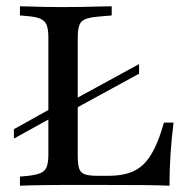

<svg xmlns="http://www.w3.org/2000/svg" viewBox="-20 -591 601 611"><path d="M177.4 -222.6V-253.2L422.6 -387.1V-356.5ZM24.2 -150V-179.8L177.4 -265.3V-234.7ZM171 -2.4Q147.6 -2.4 123.8 -2Q100 -1.6 79 -1.2Q58.1 -0.8 43.5 0V-29L70.2 -31.5Q96.8 -34.7 110.1 -40.7Q123.4 -46.8 128.6 -60.1Q133.9 -73.4 133.9 -98.4V-369.4H227.4V-95.2Q227.4 -68.5 231.9 -54.8Q236.3 -41.1 250 -36.3Q263.7 -31.5 292.7 -31.5H324.2Q361.3 -31.5 388.7 -39.9Q416.1 -48.4 435.9 -67.3Q455.6 -86.3 471.8 -119Q487.9 -151.6 501.6 -200.8H532.3Q525.8 -149.2 522.6 -99.6Q519.4 -50 519.4 0Q484.7 -1.6 436.7 -2Q388.7 -2.4 320.2 -2.4H179.8ZM171 -568.5H180.6H186.3Q213.7 -568.5 241.1 -569Q268.5 -569.4 293.1 -570.2Q317.7 -571 335.5 -571V-541.9L290.3 -537.9Q251.6 -534.7 239.5 -522.2Q227.4 -509.7 227.4 -472.6V-369.4H133.9V-472.6Q133.9 -497.6 128.6 -510.9Q123.4 -524.2 110.1 -530.6Q96.8 -537.1 70.2 -539.5L43.5 -541.9V-571Q58.1 -571 79 -570.2Q100 -569.4 123.8 -569Q147.6 -568.5 171 -568.5Z"/></svg>

Font: Playfair 5pt SemiExpanded Light Medium
Style: Regular
Weight: 500
Version: Version 2.203